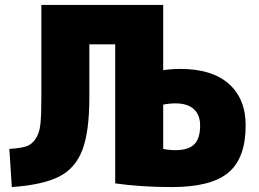

<svg xmlns="http://www.w3.org/2000/svg" viewBox="-20 -750 1051 780"><path d="M448 -570H343V-355Q343 -215 314.5 -140.5Q286 -66 220 -32.5Q154 1 28 10L18 -145Q63 -148 85.5 -155Q108 -162 124 -185Q140 -208 144 -244.5Q148 -281 148 -350V-730H643V-465Q678 -470 713 -470Q841 -470 909.5 -409.5Q978 -349 978 -240Q978 -108 908 -49Q838 10 678 10Q553 10 448 -5ZM643 -325V-145Q668 -140 693 -140Q745 -140 769 -163.5Q793 -187 793 -240Q793 -283 767.5 -306.5Q742 -330 693 -330Q668 -330 643 -325Z"/></svg>

Font: M PLUS 1p Black
Style: Regular
Weight: 900
Version: Version 1.061